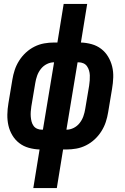

<svg xmlns="http://www.w3.org/2000/svg" viewBox="-20 -755 640 980"><path d="M150 205 182 8Q154 7 127 -0.5Q100 -8 78.5 -24.5Q57 -41 43 -64.5Q29 -88 23 -114.5Q17 -141 17.5 -170Q18 -199 23 -228L43 -348Q47 -373 55 -397.5Q63 -422 77.5 -445Q92 -468 112 -486.5Q132 -505 156 -517Q180 -529 205.5 -533.5Q231 -538 256 -538H273L305 -735H425L393 -538Q421 -537 448 -529.5Q475 -522 496.5 -505.5Q518 -489 532 -465.5Q546 -442 552.5 -415.5Q559 -389 558 -360Q557 -331 552 -302L532 -182Q528 -157 520 -132.5Q512 -108 497.5 -85Q483 -62 463 -43.5Q443 -25 419 -13Q395 -1 369.5 3.5Q344 8 319 8H302L270 205ZM319 -93Q338 -93 356 -102Q374 -111 386.5 -127Q399 -143 405.5 -161.5Q412 -180 415 -199L435 -318Q437 -331 438 -344.5Q439 -358 438.5 -370.5Q438 -383 434.5 -395Q431 -407 424 -417Q417 -427 405.5 -432Q394 -437 381 -437H376ZM194 -93H199L256 -437Q237 -437 219 -428Q201 -419 188.5 -403Q176 -387 169.5 -368.5Q163 -350 160 -331L140 -212Q138 -199 137 -185.5Q136 -172 137 -159.5Q138 -147 141 -135Q144 -123 151 -113Q158 -103 169.5 -98Q181 -93 194 -93Z"/></svg>

Font: Iosevka Curly Extended Oblique
Style: Bold
Weight: 700
Width: 7
Italic angle: -9°
Monospace: yes
Designer: Belleve Invis
Foundry: Belleve Invis
Version: Version 11.1.0; ttfautohint (v1.8.3)